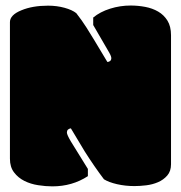

<svg xmlns="http://www.w3.org/2000/svg" viewBox="-20 -659 648 688"><path d="M15.6 -579.6Q15.6 -605.5 56.6 -622.1Q96.2 -638.7 152.3 -638.7Q183.6 -638.7 211.2 -631.1Q238.8 -623.5 253.4 -611.8Q263.2 -599.1 272.5 -586.2Q281.7 -573.2 290 -560.1Q307.1 -533.7 364.7 -437Q370.1 -437 374.5 -440.4Q378.9 -443.8 378.9 -451.2Q378.9 -458.5 366.7 -478.5L314 -569.3V-596.2Q338.9 -616.7 374.5 -627.9Q410.2 -639.2 448.2 -639.2Q474.6 -639.2 500.5 -634.3Q526.4 -629.4 546.9 -617.4Q567.4 -605.5 580.1 -585Q592.8 -564.5 592.8 -532.7V-70.3Q592.8 -45.4 579.3 -30Q565.9 -14.6 546.1 -6.1Q526.4 2.4 503.4 5.1Q480.5 7.8 461.4 7.8Q429.2 7.8 399.4 1Q369.6 -5.9 352.5 -16.6Q318.4 -61.5 283.7 -116.2L233.9 -199.2Q219.7 -196.8 219.7 -184.1Q219.7 -176.3 233.9 -152.3L294.9 -53.7V-27.8Q238.8 8.8 167.5 8.8Q143.6 8.8 116.7 4.6Q89.8 0.5 67.4 -10.7Q44.9 -22 30.3 -41.3Q15.6 -60.5 15.6 -90.3Z"/></svg>

Font: Modak sl
Style: Regular
Weight: 400
Designer: Sarang Kulkarni, Maithili Shingre, Noopur Datye
Foundry: Ek Type
Version: Version 1.036;PS Version 1.000;hotconv 1.0.79;makeotf.lib2.5